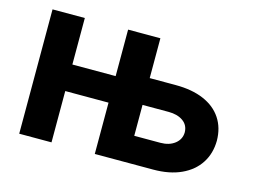

<svg xmlns="http://www.w3.org/2000/svg" viewBox="-78 -660 1043 791"><g transform="rotate(15 443.5 -265.0)"><path d="M56.6 -530.3H194.3V-332H378.9V-530.3H516.6V-360.4H627.9Q697.3 -360.4 747.1 -339.1Q796.9 -317.9 823.5 -277.8Q850.1 -237.8 850.6 -182.6Q850.1 -128.4 823.5 -87.2Q796.9 -45.9 746.8 -22.9Q696.8 0 627.9 0H378.9V-218.8H194.3V0H56.6ZM627.9 -114.3Q665.5 -114.3 689.5 -133.1Q713.4 -151.9 713.9 -181.6Q713.4 -212.4 689.7 -229.2Q666 -246.1 627.9 -246.1H516.6V-114.3Z"/></g></svg>

Font: Pretendard JP
Style: Bold
Weight: 700
Designer: Base glyphs from Inter by Rasmus Andersson; Hangeul glyphs from Noto Sans CJK(Source Han Sans) by Jang Soo-young and Kan
Foundry: Kil Hyung-jin
Version: Version 1.309